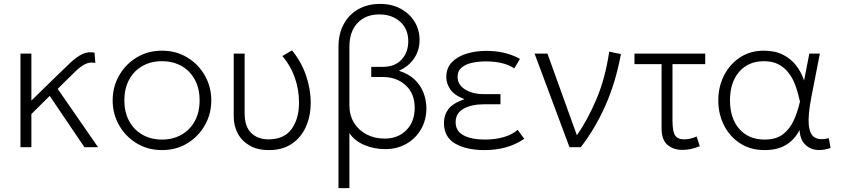

<svg xmlns="http://www.w3.org/2000/svg" viewBox="-20 -755 4321 985"><path d="M85 0V-480H141V-239L268 -363Q309 -403 340.8 -433Q372.5 -463 401.8 -477.2Q431 -491.5 465 -485L469 -432Q442 -438 418.8 -427Q395.5 -416 369.8 -391.5Q344 -367 309 -332L276 -299L483 0H413L235 -263L141 -170V0Z M811 15Q738.5 15 681.2 -19.8Q624 -54.5 591 -112.5Q558 -170.5 558 -240Q558 -309.5 591 -367.5Q624 -425.5 681.2 -460.2Q738.5 -495 811 -495Q883.5 -495 940.8 -460.2Q998 -425.5 1031 -367.5Q1064 -309.5 1064 -240Q1064 -170.5 1031 -112.5Q998 -54.5 941 -19.8Q884 15 811 15ZM811 -39Q867.5 -39 911 -63.8Q954.5 -88.5 979.2 -133.5Q1004 -178.5 1004 -240Q1004 -301.5 979.2 -346.8Q954.5 -392 911 -416.5Q867.5 -441 811 -441Q754.5 -441 711 -416.5Q667.5 -392 642.8 -346.8Q618 -301.5 618 -240Q618 -178.5 642.8 -133.5Q667.5 -88.5 711 -63.8Q754.5 -39 811 -39Z M1360 15Q1300 15 1259.8 -8.8Q1219.5 -32.5 1199.2 -71.5Q1179 -110.5 1179 -157V-480H1235V-174Q1235 -106 1268.5 -73Q1302 -40 1359 -40Q1439 -41 1476.5 -93.8Q1514 -146.5 1514 -228Q1514 -295 1492.5 -356.8Q1471 -418.5 1428.5 -467.5L1478 -496.5Q1525.5 -439 1549.8 -368.5Q1574 -298 1574 -228Q1574 -160.5 1549.8 -105.5Q1525.5 -50.5 1477.8 -17.8Q1430 15 1360 15Z M1716.5 210V-515Q1716.5 -582 1743.5 -631.5Q1770.5 -681 1818.8 -708Q1867 -735 1930.5 -735Q1989.5 -735 2035 -710.5Q2080.5 -686 2106.5 -644.2Q2132.5 -602.5 2132.5 -550Q2132.5 -497.5 2104.8 -456Q2077 -414.5 2026.5 -392Q2076.5 -376.5 2107.5 -346.5Q2138.5 -316.5 2153 -278.2Q2167.5 -240 2167.5 -200Q2167.5 -139.5 2140 -92Q2112.5 -44.5 2064.8 -17.2Q2017 10 1956.5 10Q1899 10 1849 -11.2Q1799 -32.5 1772.5 -72V210ZM1953.5 -44Q2022 -44 2064.8 -87.5Q2107.5 -131 2107.5 -202Q2107.5 -275 2061.2 -317.5Q2015 -360 1943.5 -360H1884.5V-412H1943.5Q2006 -412 2040.2 -449.5Q2074.5 -487 2074.5 -543Q2074.5 -606 2033 -643.5Q1991.5 -681 1925.5 -681Q1856 -681 1814.2 -637Q1772.5 -593 1772.5 -515V-215Q1772.5 -164 1796 -125.5Q1819.5 -87 1860.5 -65.5Q1901.5 -44 1953.5 -44Z M2465.5 15Q2373.5 15 2315.5 -18.2Q2257.5 -51.5 2257.5 -125Q2257.5 -164 2279.8 -194.5Q2302 -225 2362.5 -246Q2308 -268 2288.8 -298.2Q2269.5 -328.5 2269.5 -360Q2269.5 -406 2298.2 -435.8Q2327 -465.5 2374 -479.8Q2421 -494 2475.5 -494Q2522 -494 2564.5 -484.5Q2607 -475 2647.5 -453L2618.5 -404Q2590 -423 2553.5 -431.5Q2517 -440 2472.5 -440Q2434.5 -440 2401.5 -432.8Q2368.5 -425.5 2348 -408.2Q2327.5 -391 2327.5 -361Q2327.5 -320 2366.2 -296Q2405 -272 2463.5 -272H2547.5V-220H2463.5Q2399 -220 2358.2 -197.2Q2317.5 -174.5 2317.5 -128Q2317.5 -83 2357.8 -61Q2398 -39 2468.5 -39Q2520.5 -39 2564.5 -51.8Q2608.5 -64.5 2635.5 -89L2669.5 -43Q2625.5 -13 2574.8 1Q2524 15 2465.5 15Z M2901.5 0 2722.5 -480H2788.5L2939.5 -61Q2992.5 -136 3038.5 -243Q3084.5 -350 3105.5 -490L3165.5 -477.5Q3138 -329.5 3084.5 -210.5Q3031 -91.5 2959.5 0Z M3481 14Q3435.5 14 3404.8 -11.5Q3374 -37 3374 -96V-426H3235V-480H3598V-426H3430V-136Q3430 -80.5 3443.5 -60.2Q3457 -40 3490 -40Q3521 -40 3554 -55L3570 -5Q3525.5 14 3481 14Z M3902 15Q3830 15 3776.8 -19.8Q3723.5 -54.5 3694.2 -112.5Q3665 -170.5 3665 -240Q3665 -309.5 3694.2 -367.5Q3723.5 -425.5 3776 -460.2Q3828.5 -495 3899 -495Q3956 -495 3997.2 -474Q4038.5 -453 4065 -418.2Q4091.5 -383.5 4105 -342L4132 -480H4186L4143 -260Q4124.5 -165.5 4129.2 -115Q4134 -64.5 4160.2 -49.5Q4186.5 -34.5 4232 -46L4241 4Q4173.5 27 4129.2 1Q4085 -25 4082 -88Q4056.5 -38.5 4012.8 -11.8Q3969 15 3902 15ZM3903 -39Q3961.5 -39 3996.8 -66Q4032 -93 4052 -137.2Q4072 -181.5 4084 -234Q4080 -249.5 4073.8 -274.8Q4067.5 -300 4055.8 -328.8Q4044 -357.5 4024.2 -383Q4004.5 -408.5 3974 -424.8Q3943.5 -441 3899 -441Q3819.5 -441 3772.2 -386.8Q3725 -332.5 3725 -240Q3725 -148 3772.8 -93.5Q3820.5 -39 3903 -39Z"/></svg>

Font: Geologica Thin
Style: Regular
Weight: 100
Designer: Sindre Bremnes, Frode Helland
Foundry: Monokrom Skriftforlag AS
Version: Version 1.010; ttfautohint (v1.8.4.7-5d5b);gftools[0.9.28]